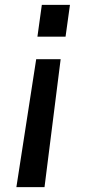

<svg xmlns="http://www.w3.org/2000/svg" viewBox="-20 -561 382 785"><path d="M133 -411 151 -541H266L248 -411ZM47 204 128 -319H228L162 204Z"/></svg>

Font: Plus Jakarta Sans SemiBold
Style: Italic
Weight: 600
Italic angle: -8°
Designer: Gumpita Rahayu
Foundry: Tokotype
Version: Version 2.071; ttfautohint (v1.8.4.7-5d5b);gftools[0.9.29]